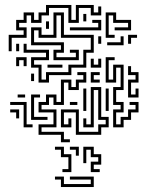

<svg xmlns="http://www.w3.org/2000/svg" viewBox="-20 -526 630 772"><path d="M15 -320V-386H75V-404H45V-446H75V-476H117V-446H135V-476H165V-506H267V-446H285V-506H357V-476H375V-500H387V-464H345V-494H297V-434H255V-494H177V-464H147V-434H105V-464H87V-434H57V-416H87V-374H27V-320ZM135 -194V-254H105V-296H165V-314H75V-350H87V-326H177V-284H117V-266H147V-206H165V-236H255V-266H315V-326H345V-374H225V-464H207V-374H135V-404H117V-356H237V-314H207V-296H285V-314H261V-326H297V-284H195V-326H225V-344H105V-416H147V-386H195V-476H237V-386H357V-314H327V-254H267V-224H177V-194ZM405 -374V-476H447V-446H507V-404H441V-416H495V-434H435V-464H417V-386H441V-374ZM315 -440V-470H327V-440ZM261 -404V-416H375V-434H351V-446H387V-404ZM165 -410V-440H177V-410ZM495 -350V-386H531V-374H507V-350ZM375 -350V-380H387V-350ZM411 -344V-356H465V-380H477V-344ZM45 -320V-350H57V-320ZM435 -14V-86H465V-104H435V-176H465V-254H447V-194H405V-296H441V-284H417V-206H435V-266H477V-164H447V-116H477V-74H447V-26H465V-56H495V-86H525V-104H501V-116H537V-74H507V-44H477V-14ZM45 -260V-296H87V-260H75V-284H57V-260ZM345 -254V-290H357V-266H375V-290H387V-254ZM171 -254V-266H231V-254ZM495 -134V-206H525V-224H495V-260H507V-236H537V-194H507V-146H525V-170H537V-134ZM225 46V16H135V-26H195V-74H135V-116H165V-146H207V-116H225V-206H267V-176H285V-206H315V-224H291V-236H327V-194H297V-164H255V-194H237V-104H195V-134H177V-104H147V-86H207V-14H147V4H237V34H261V46ZM345 -194V-236H381V-224H357V-206H381V-194ZM105 -200V-230H117V-200ZM285 16V-74H237V-26H255V-50H267V-14H225V-86H297V4H375V-26H405V-44H375V-164H357V-14H315V-50H327V-26H345V-176H387V-56H417V-14H387V16ZM405 -80V-170H417V-80ZM315 -80V-170H327V-80ZM51 -134V-146H81V-134ZM105 -44V-146H141V-134H117V-56H171V-44ZM75 -14V-104H21V-116H87V-26H111V-14ZM261 -104V-116H291V-104ZM45 -50V-74H21V-86H57V-50ZM231 166V154H255V106H225V76H201V64H237V94H267V166ZM285 100V76H261V64H297V100ZM345 166V124H375V106H345V76H327V130H315V64H357V94H387V136H357V154H381V166ZM225 226V196H201V184H237V214H345V196H261V184H357V226Z"/></svg>

Font: Rubik Maze
Style: Regular
Weight: 400
Designer: Hubert and Fischer, NaN
Foundry: Hubert and Fischer, NaN
Version: Version 2.200